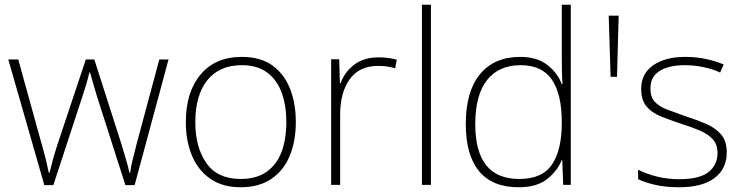

<svg xmlns="http://www.w3.org/2000/svg" viewBox="-20 -780 3132 810"><path d="M390 -371Q381 -400 374 -424Q367 -448 360 -474H357Q351 -448 343.5 -423Q336 -398 327 -371L205 1H167L15 -529H57L155 -175Q168 -130 174.5 -102.5Q181 -75 186 -51H189Q195 -75 202 -102Q209 -129 223 -172L342 -529H378L492 -173Q503 -135 512 -105.5Q521 -76 526 -51H529Q532 -75 539 -103.5Q546 -132 557 -175L652 -529H691L548 1H509Z M1228 -265Q1228 -185 1202.5 -123Q1177 -61 1125 -25.5Q1073 10 995 10Q920 10 868.5 -25Q817 -60 790.5 -122Q764 -184 764 -265Q764 -392 826.5 -466Q889 -540 1000 -540Q1079 -540 1129 -504Q1179 -468 1203.5 -406Q1228 -344 1228 -265ZM804 -265Q804 -158 851 -91.5Q898 -25 995 -25Q1062 -25 1105 -55.5Q1148 -86 1168 -140Q1188 -194 1188 -265Q1188 -333 1169 -387Q1150 -441 1108.5 -473Q1067 -505 1000 -505Q905 -505 854.5 -441.5Q804 -378 804 -265Z M1577 -538Q1599 -538 1618 -535.5Q1637 -533 1654 -528L1647 -492Q1629 -497 1612.5 -499.5Q1596 -502 1575 -502Q1496 -502 1455.5 -446Q1415 -390 1415 -295V0H1377V-530H1411L1414 -429H1417Q1433 -475 1473.5 -506.5Q1514 -538 1577 -538Z M1798 0H1760V-760H1798Z M2168 10Q2057 10 2001 -58Q1945 -126 1945 -257Q1945 -394 2005 -467Q2065 -540 2175 -540Q2245 -540 2288.5 -506.5Q2332 -473 2350 -425H2353Q2351 -454 2350.5 -484.5Q2350 -515 2350 -544V-760H2388V0H2356L2352 -105H2350Q2331 -58 2287.5 -24Q2244 10 2168 10ZM2171 -25Q2268 -25 2309 -86.5Q2350 -148 2350 -260V-266Q2350 -382 2308.5 -443.5Q2267 -505 2177 -505Q2084 -505 2034.5 -442Q1985 -379 1985 -256Q1985 -141 2031 -83Q2077 -25 2171 -25Z M2590 -714 2583 -456H2556L2548 -714Z M3046 -137Q3046 -68 2994.5 -29Q2943 10 2844 10Q2789 10 2745 0Q2701 -10 2672 -24V-64Q2710 -45 2754 -34.5Q2798 -24 2845 -24Q2931 -24 2969 -54Q3007 -84 3007 -135Q3007 -170 2987.5 -192Q2968 -214 2933 -229Q2898 -244 2853 -258Q2805 -274 2767 -289.5Q2729 -305 2707 -331.5Q2685 -358 2685 -406Q2685 -469 2735.5 -504.5Q2786 -540 2871 -540Q2918 -540 2959 -531Q3000 -522 3033 -508L3018 -474Q2989 -488 2949 -496.5Q2909 -505 2870 -505Q2801 -505 2762.5 -480.5Q2724 -456 2724 -407Q2724 -370 2743 -350Q2762 -330 2795 -317.5Q2828 -305 2871 -290Q2917 -275 2956.5 -258.5Q2996 -242 3021 -214Q3046 -186 3046 -137Z"/></svg>

Font: Noto Sans Gujarati ExtraLight
Style: Regular
Weight: 200
Designer: Jelle Bosma - Monotype Design Team, Universal Thirst
Foundry: Monotype Imaging Inc.
Version: Version 2.106; ttfautohint (v1.8.4.7-5d5b)